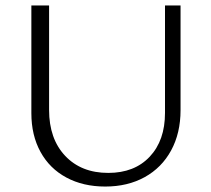

<svg xmlns="http://www.w3.org/2000/svg" viewBox="-20 -678 775 704"><path d="M95 -263V-658H160V-275Q160 -169 219 -106.5Q278 -44 377 -44Q473 -44 529 -103.5Q585 -163 585 -264V-658H642V-274Q642 -190 607.5 -126.5Q573 -63 510.5 -28.5Q448 6 366 6Q285 6 223.5 -27Q162 -60 128.5 -121Q95 -182 95 -263Z"/></svg>

Font: Ysabeau Infant Semilight
Style: Regular
Weight: 300
Designer: Christian Thalmann (Catharsis Fonts)
Version: Version 0.003